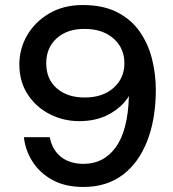

<svg xmlns="http://www.w3.org/2000/svg" viewBox="-20 -732 690 764"><path d="M312 12Q240 12 189.5 -15.5Q139 -43 110 -88Q81 -133 75 -186H178Q188 -135 223 -107.5Q258 -80 313 -80Q393 -80 441 -146.5Q489 -213 493 -350Q468 -308 417 -279Q366 -250 295 -250Q233 -250 178.5 -277.5Q124 -305 90.5 -356Q57 -407 57 -476Q57 -538 88 -591.5Q119 -645 176 -678.5Q233 -712 309 -712Q391 -712 447 -683Q503 -654 536.5 -605.5Q570 -557 585 -497Q600 -437 600 -375Q600 -259 566 -171.5Q532 -84 468 -36Q404 12 312 12ZM317 -344Q389 -344 432 -382.5Q475 -421 475 -480Q475 -541 431.5 -579Q388 -617 316 -617Q247 -617 205.5 -579.5Q164 -542 164 -480Q164 -417 206 -380.5Q248 -344 317 -344Z"/></svg>

Font: HostGroteskMedium
Style: Regular
Weight: 500
Designer: Doukan Karapınar based on Poppins by Indian Type Foundry, Jonny Pinhorn
Foundry: Element Type
Version: Version 1.001; ttfautohint (v1.8.4.7-5d5b)